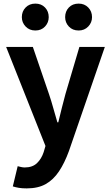

<svg xmlns="http://www.w3.org/2000/svg" viewBox="-20 -820 614 1064"><path d="M128 224Q103 224 85 221Q67 218 51 213L78 101Q86 103 96.5 105.5Q107 108 117 108Q160 108 185 84Q210 60 222 23L232 -11L14 -560H162L251 -300Q264 -262 275 -222Q286 -182 298 -142H303Q312 -182 322.5 -221.5Q333 -261 343 -300L420 -560H561L362 17Q338 83 307 129.5Q276 176 233.5 200Q191 224 128 224ZM176 -651Q143 -651 122 -673Q101 -695 101 -725Q101 -757 122 -778.5Q143 -800 176 -800Q209 -800 229.5 -778.5Q250 -757 250 -725Q250 -695 229.5 -673Q209 -651 176 -651ZM416 -651Q382 -651 361.5 -673Q341 -695 341 -725Q341 -757 361.5 -778.5Q382 -800 416 -800Q448 -800 469 -778.5Q490 -757 490 -725Q490 -695 469 -673Q448 -651 416 -651Z"/></svg>

Font: Noto Sans SC
Style: Bold
Weight: 700
Designer: Ryoko NISHIZUKA  (kana, bopomofo & ideographs); Paul D. Hunt (Latin, Greek & Cyrillic); Sandoll Communications , Soo-you
Foundry: Adobe
Version: Version 2.004-H2;hotconv 1.0.118;makeotfexe 2.5.65603